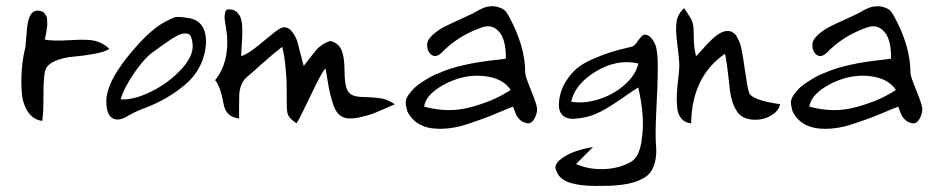

<svg xmlns="http://www.w3.org/2000/svg" viewBox="-20 -474 3056 632"><path d="M64 -320Q64 -326 69 -382Q75 -439 103 -439Q111 -439 117 -437Q123 -435 126.5 -430Q130 -425 132.5 -421Q135 -417 135 -409.5Q135 -402 135.5 -397Q136 -392 134.5 -382.5Q133 -373 132.5 -369Q132 -365 130 -355.5Q128 -346 127 -344Q151 -338 214.5 -342Q278 -346 301 -337Q323 -330 340 -313Q325 -303 289 -296.5Q253 -290 221 -287.5Q189 -285 161 -273Q133 -261 128 -239Q123 -216 123 -157Q123 -98 119 -76Q89 -80 71.5 -106.5Q54 -133 51.5 -172Q49 -211 52 -248Q55 -285 64 -320Z M330 -141Q330 -199 398 -284.5Q466 -370 519 -400Q547 -415 557 -417.5Q567 -420 598 -415Q660 -407 658 -332Q656 -292 638 -256.5Q620 -221 589 -195Q558 -169 523.5 -149.5Q489 -130 448 -115Q448 -115 441.5 -112.5Q435 -110 425.5 -105.5Q416 -101 405 -95Q372 -73 351 -84.5Q330 -96 330 -141ZM614 -329Q612 -347 607.5 -355.5Q603 -364 590 -364Q576 -364 558.5 -354Q541 -344 516 -326Q491 -308 487 -305Q458 -286 423 -235.5Q388 -185 377 -147Q419 -144 476.5 -172Q534 -200 576 -245Q618 -290 614 -329Z M727 -360Q727 -363 723 -388Q719 -413 719 -418Q719 -419 719.5 -422Q720 -425 720 -426Q720 -427 720.5 -430Q721 -433 721 -433.5Q721 -434 722 -436Q723 -438 723.5 -439Q724 -440 725 -441Q726 -442 727.5 -442.5Q729 -443 731 -443Q733 -443 735 -443Q749 -443 758 -435.5Q767 -428 771.5 -417Q776 -406 777 -388.5Q778 -371 777.5 -356.5Q777 -342 775.5 -321.5Q774 -301 774 -289Q797 -297 827.5 -322Q858 -347 882 -366.5Q906 -386 918 -384Q932 -383 943.5 -367Q955 -351 959.5 -334.5Q964 -318 970.5 -292Q977 -266 980 -257Q985 -264 999.5 -282.5Q1014 -301 1021 -309.5Q1028 -318 1041.5 -327Q1055 -336 1068 -339Q1095 -332 1104.5 -308.5Q1114 -285 1114 -242Q1114 -194 1124.5 -175Q1135 -156 1170 -155Q1229 -153 1244 -148Q1258 -144 1280 -131Q1275 -129 1248 -117Q1221 -105 1207.5 -100Q1194 -95 1171.5 -89.5Q1149 -84 1130.5 -84Q1112 -84 1098.5 -95Q1085 -106 1078 -126.5Q1071 -147 1066.5 -166Q1062 -185 1058 -211Q1054 -237 1051 -249Q1037 -233 1001.5 -157.5Q966 -82 956 -68Q936 -82 930 -92Q924 -102 924 -125Q924 -177 923.5 -199Q923 -221 919.5 -256.5Q916 -292 909 -320Q880 -298 844 -265.5Q808 -233 790 -218Q780 -209 774 -193.5Q768 -178 767.5 -160.5Q767 -143 767 -122.5Q767 -102 767 -84Q723 -89 716 -132Q705 -192 688 -210Q735 -268 727 -360Z M1567 -384Q1488 -357 1433 -300Q1415 -283 1400.5 -293.5Q1386 -304 1386 -326Q1386 -343 1404.5 -359.5Q1423 -376 1444 -386.5Q1465 -397 1495 -410.5Q1525 -424 1535 -429Q1559 -443 1571.5 -448Q1584 -453 1599.5 -453.5Q1615 -454 1632 -446Q1644 -441 1653 -424Q1709 -324 1709 -233Q1709 -223 1728.5 -175.5Q1748 -128 1748 -115Q1748 -100 1739.5 -84Q1731 -68 1719 -68Q1704 -69 1694 -77.5Q1684 -86 1679.5 -95.5Q1675 -105 1669 -123Q1655 -118 1622 -104Q1589 -90 1570.5 -83.5Q1552 -77 1524.5 -67.5Q1497 -58 1473.5 -54Q1450 -50 1427 -50Q1350 -50 1321 -107Q1316 -123 1315.5 -135.5Q1315 -148 1324.5 -161.5Q1334 -175 1344 -184.5Q1354 -194 1369.5 -204Q1385 -214 1397.5 -221Q1410 -228 1424 -233Q1494 -265 1624 -278Q1638 -280 1645 -281Q1646 -312 1639 -338Q1632 -364 1613 -378.5Q1594 -393 1567 -384ZM1661 -178Q1639 -211 1592.5 -220.5Q1546 -230 1500.5 -218.5Q1455 -207 1418 -181Q1381 -155 1376 -123Q1417 -112 1455 -111.5Q1493 -111 1532.5 -122Q1572 -133 1603 -146.5Q1634 -160 1661 -178Z M1869 -83Q1840 -82 1828 -99Q1816 -116 1821 -147Q1826 -180 1842.5 -206Q1859 -232 1878.5 -248.5Q1898 -265 1931 -279.5Q1964 -294 1989.5 -302Q2015 -310 2058 -320Q2067 -320 2081 -341Q2095 -362 2105 -360Q2116 -358 2124 -348.5Q2132 -339 2136.5 -328.5Q2141 -318 2143 -299Q2145 -280 2145 -269Q2145 -258 2145 -237Q2145 -234 2145 -233Q2145 -198 2140.5 -113.5Q2136 -29 2140 14Q2141 38 2136.5 57Q2132 76 2123.5 89.5Q2115 103 2099 112Q2083 121 2067 126Q2051 131 2027.5 134Q2004 137 1985.5 137.5Q1967 138 1940 138Q1885 138 1850.5 125.5Q1816 113 1808 78Q1809 61 1831 46Q1853 31 1879.5 22.5Q1906 14 1932 10L1876 66Q1920 85 1970.5 82.5Q2021 80 2058 58Q2083 43 2091 -5Q2099 -53 2095 -98Q2091 -143 2081 -186Q2070 -180 2022 -146.5Q1974 -113 1941 -99Q1908 -85 1869 -83ZM2081 -265Q2012 -281 1942.5 -239.5Q1873 -198 1860 -139Q1906 -132 1955 -148.5Q2004 -165 2039 -197.5Q2074 -230 2081 -265Z M2263 -376Q2263 -369 2263.5 -356.5Q2264 -344 2264 -338.5Q2264 -333 2265 -323.5Q2266 -314 2267.5 -306Q2269 -298 2271 -289Q2273 -290 2298 -318Q2323 -346 2341 -359Q2359 -372 2375 -372Q2386 -372 2393.5 -366.5Q2401 -361 2404 -356Q2407 -351 2414 -336Q2421 -322 2430.5 -253.5Q2440 -185 2445 -172Q2449 -145 2548 -131Q2543 -107 2515 -92Q2487 -77 2454 -80.5Q2421 -84 2406 -107Q2388 -135 2383 -174Q2371 -286 2366 -297Q2257 -221 2255 -68Q2234 -70 2222.5 -84Q2211 -98 2209 -120.5Q2207 -143 2208 -164.5Q2209 -186 2212.5 -214.5Q2216 -243 2216 -257Q2216 -280 2209.5 -328Q2203 -376 2207 -402.5Q2211 -429 2232 -447Q2236 -441 2243.5 -429.5Q2251 -418 2254 -413Q2257 -408 2260 -398Q2263 -388 2263 -376Z M2835 -384Q2756 -357 2701 -300Q2683 -283 2668.5 -293.5Q2654 -304 2654 -326Q2654 -343 2672.5 -359.5Q2691 -376 2712 -386.5Q2733 -397 2763 -410.5Q2793 -424 2803 -429Q2827 -443 2839.5 -448Q2852 -453 2867.5 -453.5Q2883 -454 2900 -446Q2912 -441 2921 -424Q2977 -324 2977 -233Q2977 -223 2996.5 -175.5Q3016 -128 3016 -115Q3016 -100 3007.5 -84Q2999 -68 2987 -68Q2972 -69 2962 -77.5Q2952 -86 2947.5 -95.5Q2943 -105 2937 -123Q2923 -118 2890 -104Q2857 -90 2838.5 -83.5Q2820 -77 2792.5 -67.5Q2765 -58 2741.5 -54Q2718 -50 2695 -50Q2618 -50 2589 -107Q2584 -123 2583.5 -135.5Q2583 -148 2592.5 -161.5Q2602 -175 2612 -184.5Q2622 -194 2637.5 -204Q2653 -214 2665.5 -221Q2678 -228 2692 -233Q2762 -265 2892 -278Q2906 -280 2913 -281Q2914 -312 2907 -338Q2900 -364 2881 -378.5Q2862 -393 2835 -384ZM2929 -178Q2907 -211 2860.5 -220.5Q2814 -230 2768.5 -218.5Q2723 -207 2686 -181Q2649 -155 2644 -123Q2685 -112 2723 -111.5Q2761 -111 2800.5 -122Q2840 -133 2871 -146.5Q2902 -160 2929 -178Z"/></svg>

Font: Long Cang
Style: Regular
Weight: 400
Designer: ZhongQi
Foundry: ZhongQi
Version: Version 2.001